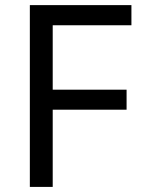

<svg xmlns="http://www.w3.org/2000/svg" viewBox="-20 -734 559 754"><path d="M187 0H97.2V-713.9H496.1V-634.8H187V-381.8H477.1V-303.2H187Z"/></svg>

Font: Noto Sans Southeast Asian
Style: Regular
Weight: 400
Designer: Monotype Design Team
Foundry: Monotype Imaging Inc.
Version: Version 1.06 uh; ttfautohint (v1.4.1)